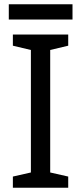

<svg xmlns="http://www.w3.org/2000/svg" viewBox="-20 -875 379 895"><path d="M298 0H40V-52L124 -71V-642L40 -662V-714H298V-662L214 -642V-71L298 -52ZM318 -855V-784H21V-855Z"/></svg>

Font: Noto Sans Samaritan
Style: Regular
Weight: 400
Designer: Monotype Design Team
Foundry: Monotype Imaging Inc.
Version: Version 2.001; ttfautohint (v1.8.4.7-5d5b)